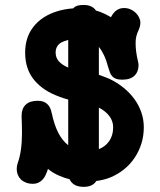

<svg xmlns="http://www.w3.org/2000/svg" viewBox="-20 -680 642 768"><path d="M425.3 -613.8Q443.4 -647.9 476.1 -647.9Q490.2 -647.9 502.2 -642.6Q514.2 -637.2 522.9 -628.7Q531.7 -620.1 536.6 -609.6Q541.5 -599.1 541.5 -589.4Q541.5 -575.2 534.2 -559.1Q528.3 -547.4 525.1 -533.9Q522 -520.5 522.5 -504.9Q522.5 -490.7 524.7 -473.1Q526.9 -455.6 532.2 -433.6Q533.2 -429.2 533.7 -425.3Q534.2 -421.4 534.2 -419.4Q534.2 -393.1 517.8 -377.2Q501.5 -361.3 469.2 -361.3Q453.6 -361.3 444.3 -364.7Q435.1 -368.2 429 -374.8Q422.9 -381.3 419.2 -391.6Q415.5 -401.9 411.6 -415Q405.8 -438.5 396 -459Q386.2 -479.5 375.5 -492.2V-380.9Q386.7 -377 397.2 -372.8Q407.7 -368.7 417.5 -364.7Q448.2 -350.1 473.6 -329.6Q499 -309.1 517.1 -284.4Q535.2 -259.8 545.2 -231Q555.2 -202.1 555.2 -170.9Q555.2 -136.7 545.7 -106Q536.1 -75.2 518.8 -49.3Q501.5 -23.4 477.1 -3.4Q452.6 16.6 422.4 29.3Q396.5 40 365.2 43.9Q351.1 67.4 314.5 67.4Q272.5 67.4 258.3 37.1Q237.3 31.7 218.3 23.4Q204.6 17.6 193.6 11Q182.6 4.4 171.9 -4.4Q168 7.8 163.1 18.8Q158.2 29.8 150.9 37.8Q143.6 45.9 133.8 50.5Q124 55.2 111.3 55.2Q95.7 55.2 83.5 50.3Q71.3 45.4 63.2 37.4Q55.2 29.3 51 18.6Q46.9 7.8 46.9 -3.4Q46.9 -15.1 50.3 -25.9Q59.6 -51.8 63.7 -81.8Q67.9 -111.8 67.9 -148.9Q67.9 -177.7 66.4 -212.9V-217.3Q66.4 -245.6 82.8 -261.2Q99.1 -276.9 131.3 -276.9Q178.2 -276.9 187 -226.6V-227.5Q196.8 -180.7 213.1 -148.9Q229.5 -117.2 252.9 -99.1V-281.7Q234.4 -286.6 216.3 -293.5H216.8Q152.8 -316.4 116.7 -359.9Q80.6 -403.3 80.6 -469.7Q80.6 -530.8 114 -573.2Q147.5 -615.7 208.5 -634.8Q237.8 -644 272.5 -646.5Q280.8 -654.8 290.5 -657.5Q300.3 -660.2 314.5 -660.2Q349.1 -660.2 363.8 -637.7Q368.7 -636.2 373.5 -634.8Q378.4 -633.3 383.3 -631.3Q393.1 -627.4 404.1 -622.1Q415 -616.7 423.8 -611.3Q424.3 -612.3 424.6 -612.5Q424.8 -612.8 425.3 -613.8ZM432.6 -170.9Q432.6 -195.3 417.7 -215.3Q402.8 -235.4 375.5 -249.5V-83.5Q401.9 -93.8 417.2 -116.2Q432.6 -138.7 432.6 -170.9ZM221.7 -507.8Q202.6 -494.6 202.6 -469.7Q202.6 -449.2 215.3 -434.8Q228 -420.4 252.9 -409.7V-520.5Q244.6 -518.1 236.1 -514.9Q227.5 -511.7 221.7 -507.8ZM375.5 -83.5V-83L376 -83.5Z"/></svg>

Font: Erica Type
Style: Bold
Weight: 700
Designer: Peter Wiegel
Foundry: Peter Wiegel
Version: Version 1.000 2010 initial release